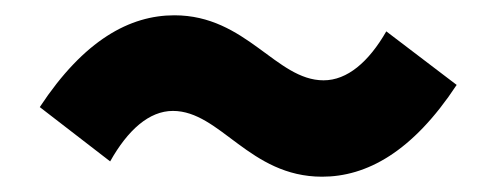

<svg xmlns="http://www.w3.org/2000/svg" viewBox="-20 -503 649 251"><path d="M401 -272C459 -272 519 -304 577 -392L485 -462C462 -422 434 -398 403 -398C341 -398 302 -483 208 -483C150 -483 90 -451 32 -363L124 -292C147 -333 175 -358 206 -358C268 -358 306 -272 401 -272Z"/></svg>

Font: Noto Sans Korean Black
Style: Bold
Weight: 900
Designer: Ryoko NISHIZUKA (kana & ideographs); Paul D. Hunt (Latin, Greek & Cyrillic); Wenlong ZHANG (bopomofo); Sandoll Communica
Foundry: Adobe Systems Incorporated
Version: Version 1.000;PS 1;hotconv 1.0.78;makeotf.lib2.5.61930